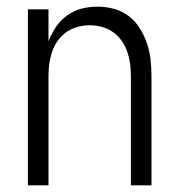

<svg xmlns="http://www.w3.org/2000/svg" viewBox="-20 -558 540 578"><path d="M64 0H126V-330Q126 -349 128.5 -367Q131 -385 137 -402.5Q143 -420 154 -435.5Q165 -451 180 -461.5Q195 -472 213.5 -477Q232 -482 250 -482Q269 -482 287 -477Q305 -472 320 -461.5Q335 -451 346 -435.5Q357 -420 363 -402.5Q369 -385 371.5 -367Q374 -349 374 -330V0H436V-330Q436 -355 433 -380Q430 -405 422 -428.5Q414 -452 400.5 -473.5Q387 -495 367 -510Q347 -525 322.5 -531.5Q298 -538 273 -538Q249 -538 225.5 -532Q202 -526 182 -511.5Q162 -497 148.5 -477Q135 -457 126 -434V-530H64Z"/></svg>

Font: Iosevka SS09 Light
Style: Regular
Weight: 300
Monospace: yes
Designer: Belleve Invis
Foundry: Belleve Invis
Version: Version 5.2.1; ttfautohint (v1.8.3)